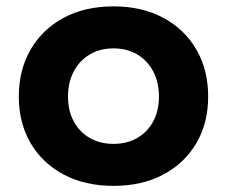

<svg xmlns="http://www.w3.org/2000/svg" viewBox="-20 -583 726 614"><path d="M343 11.4Q251.7 11.4 183.6 -24.9Q115.5 -61.1 77.8 -125.4Q40.2 -189.7 40.2 -274.2Q40.2 -359.4 77.8 -424.4Q115.5 -489.5 183.5 -526Q251.6 -562.6 342.9 -562.6Q434.2 -562.6 502.3 -526Q570.3 -489.5 608 -424.4Q645.7 -359.4 645.7 -274.2Q645.7 -189.7 608.1 -125.4Q570.5 -61.1 502.5 -24.9Q434.4 11.4 343 11.4ZM342.9 -122.9Q386.1 -122.9 418.8 -141.8Q451.5 -160.6 469.9 -194.6Q488.3 -228.6 488.3 -274.3Q488.3 -320 469.9 -354.7Q451.5 -389.5 418.8 -408.9Q386.1 -428.3 342.9 -428.3Q299.8 -428.3 267.1 -408.9Q234.4 -389.5 216 -354.7Q197.5 -320 197.5 -274.3Q197.5 -228.6 216 -194.6Q234.4 -160.6 267.1 -141.8Q299.8 -122.9 342.9 -122.9Z"/></svg>

Font: Hepta Slab ExtraLight
Style: Regular
Weight: 200
Designer: Michael LaGattuta
Foundry: Michael LaGattuta
Version: Version 1.100